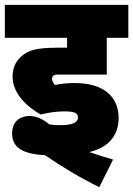

<svg xmlns="http://www.w3.org/2000/svg" viewBox="-20 -642 550 793"><path d="M245 -182C290 -182 302 -174 302 -157C302 -138 284 -125 227 -125C215 -125 201 -126 184 -128C158 -150 130 -163 102 -163C66 -163 30 -143 30 -91C30 -29 79 -6 166 -1C236 47 314 94 390 131L447 17C419 9 383 -2 349 -14C438 -35 470 -92 470 -155C470 -237 414 -299 289 -299C253 -299 233 -296 207 -291C200 -300 195 -307 195 -318C195 -322 196 -326 199 -328C203 -333 209 -334 224 -334H421V-486H510V-622H0V-486H257V-445H219C129 -445 97 -434 69 -410C43 -388 32 -359 32 -325C32 -258 88 -203 148 -169C178 -177 215 -182 245 -182Z"/></svg>

Font: Noto Sans SemiCondensed Black
Style: Italic
Weight: 900
Width: 4
Italic angle: -12°
Designer: Monotype Design Team
Foundry: Monotype Imaging Inc.
Version: Version 2.013